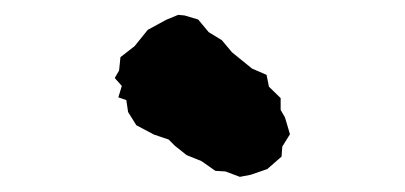

<svg xmlns="http://www.w3.org/2000/svg" viewBox="-20 -785 540 256"><path d="M299.8 -549.2 280.6 -556.4 267.2 -557.2 248.6 -570.2 228.8 -578.2 213.2 -590.6 204.8 -599 185.2 -605.6 161.8 -618 150.8 -635.6 148.4 -651.6 137.8 -655.2 142.4 -670.4 133 -681 138.8 -691 140.6 -708.8 159.4 -723.4 177 -745.2 201.6 -758.6 217.6 -765.2 226 -764.4 244.2 -759 258.2 -742.2 275.8 -731.4 289.4 -715.2 316 -693.6 335.4 -685.2 338.6 -669.4 354.2 -654.2V-638.4L360 -628.4L366.6 -606L356.4 -589.6L355.4 -576.2L336.4 -559.6L314.4 -552Z"/></svg>

Font: Winky Rough
Style: Italic
Weight: 400
Italic angle: -8.97852°
Designer: Simon Atzbach
Foundry: typofactur
Version: Version 1.206